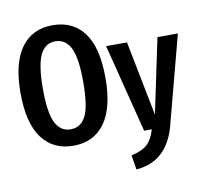

<svg xmlns="http://www.w3.org/2000/svg" viewBox="-96 -809 1201 1130"><g transform="rotate(-10 505.0 -244.0)"><path d="M543 -346Q543 -167 477 -76Q411 15 289 15Q168 15 101.5 -75Q35 -165 35 -345Q35 -523 101.5 -614Q168 -705 289 -705Q411 -705 477 -616Q543 -527 543 -346ZM169 -345Q169 -202 199 -142.5Q229 -83 289 -83Q351 -83 380.5 -142Q410 -201 410 -346Q410 -488 380 -548.5Q350 -609 289 -609Q228 -609 198.5 -548Q169 -487 169 -345ZM868 2Q842 98 784 153Q726 208 629 217L615 130Q678 117 709.5 88.5Q741 60 759 0H713L579 -529H704L792 -82L886 -529H1008Z"/></g></svg>

Font: Fira Sans Compressed Medium
Style: Regular
Weight: 500
Width: 1
Designer: bBox Type GmbH & Carrois Corporate GbR & Edenspiekermann AG
Foundry: bBox Type GmbH & Carrois Corporate GbR & Edenspiekermann AG
Version: Version 4.301